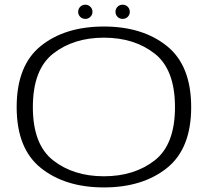

<svg xmlns="http://www.w3.org/2000/svg" viewBox="-20 -794 901 818"><path d="M422.5 4.5Q587.5 4.5 691 -78Q794.5 -160.5 794.5 -337.5Q794.5 -515 691 -598Q587.5 -681 422.5 -681Q257 -681 154 -598.2Q51 -515.5 51 -337.5Q51 -160.5 154.5 -78Q258 4.5 422.5 4.5ZM422.5 -43Q293.5 -43 206.8 -110.5Q120 -178 120 -337.5Q120 -498 206.8 -565.8Q293.5 -633.5 422.5 -633.5Q552 -633.5 638.8 -565.8Q725.5 -498 725.5 -337.5Q725.5 -178 638.8 -110.5Q552 -43 422.5 -43ZM344 -713.5Q356 -713.5 365 -722.2Q374 -731 374 -743.5Q374 -756.5 365 -765.2Q356 -774 344 -774Q330.5 -774 321.8 -765.2Q313 -756.5 313 -743.5Q313 -731 321.8 -722.2Q330.5 -713.5 344 -713.5ZM502 -713.5Q515.5 -713.5 524.2 -722.2Q533 -731 533 -743.5Q533 -756.5 524.2 -765.2Q515.5 -774 502 -774Q489.5 -774 480.8 -765.2Q472 -756.5 472 -743.5Q472 -731 480.8 -722.2Q489.5 -713.5 502 -713.5Z"/></svg>

Font: Anybody Expanded Light
Style: Regular
Weight: 300
Width: 7
Version: Version 1.113;gftools[0.9.25]